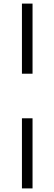

<svg xmlns="http://www.w3.org/2000/svg" viewBox="-20 -828 302 1068"><path d="M102 -418V-808H161V-418ZM102 220V-170H161V220Z"/></svg>

Font: Encode Sans Exp Lt
Style: Regular
Weight: 300
Width: 7
Designer: Multiple Designers
Foundry: Impallari Type
Version: Version 3.002; ttfautohint (v1.8.3) -l 8 -r 50 -G 200 -x 14 